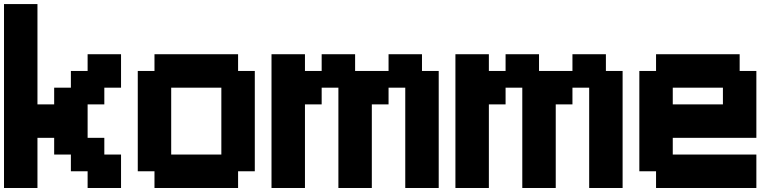

<svg xmlns="http://www.w3.org/2000/svg" viewBox="-20 -937 3873 957"><path d="M0 0V-916.7H166.7V-416.7H250V-500H333.3V-583.3H416.7V-666.7H583.3V-500H500V-416.7H416.7V-250H500V-166.7H583.3V0H416.7V-83.3H333.3V-166.7H250V-250H166.7V0Z M666.7 -83.3V-583.3H750V-666.7H1166.7V-583.3H1250V-83.3H1166.7V0H750V-83.3ZM833.3 -166.7H1083.3V-500H833.3Z M1333.3 0V-666.7H1500V-583.3H1583.3V-666.7H1750V-583.3H1916.7V-666.7H2083.3V-583.3H2166.7V0H2000V-500H1916.7V-416.7H1833.3V0H1666.7V-500H1583.3V-416.7H1500V0Z M2250 0V-666.7H2416.7V-583.3H2500V-666.7H2666.7V-583.3H2833.3V-666.7H3000V-583.3H3083.3V0H2916.7V-500H2833.3V-416.7H2750V0H2583.3V-500H2500V-416.7H2416.7V0Z M3166.7 -83.3V-583.3H3250V-666.7H3666.7V-583.3H3750V-250H3333.3V-166.7H3750V0H3250V-83.3ZM3333.3 -416.7H3583.3V-500H3333.3Z"/></svg>

Font: Galmuri11 Bold
Style: Regular
Weight: 700
Designer: Lee Minseo (quiple)
Version: Version 2.397;hotconv 1.1.1;makeotfexe 2.6.0 DEVELOPMENT